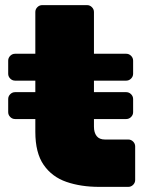

<svg xmlns="http://www.w3.org/2000/svg" viewBox="-20 -730 573 750"><path d="M368 0Q296 0 239.5 -19.5Q183 -39 150.5 -86Q118 -133 118 -215V-265H39Q28 -265 20 -273Q12 -281 12 -292V-343Q12 -354 20 -362Q28 -370 39 -370H118V-415H39Q28 -415 20 -423Q12 -431 12 -442V-493Q12 -504 20 -512Q28 -520 39 -520H118V-683Q118 -694 126 -702Q134 -710 145 -710H320Q331 -710 339 -702Q347 -694 347 -683V-520H473Q484 -520 492 -512Q500 -504 500 -493V-442Q500 -431 492 -423Q484 -415 473 -415H347V-370H473Q484 -370 492 -362Q500 -354 500 -343V-292Q500 -281 492 -273Q484 -265 473 -265H347V-235Q347 -212 357.5 -198.5Q368 -185 390 -185H481Q492 -185 500 -177Q508 -169 508 -158V-27Q508 -16 500 -8Q492 0 481 0Z"/></svg>

Font: Rubik Black
Style: Regular
Weight: 900
Designer: Hubert and Fischer
Foundry: Hubert and Fischer
Version: Version 2.300;gftools[0.9.30]